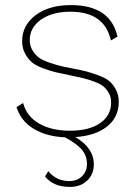

<svg xmlns="http://www.w3.org/2000/svg" viewBox="-20 -530 534 755"><path d="M45 -109 71 -125Q85 -72 134 -44Q183 -16 255 -16Q331 -16 374 -46Q417 -76 417 -127Q417 -148 408 -164Q399 -180 387 -190Q375 -200 350.5 -209Q326 -218 307.5 -222.5Q289 -227 255 -234Q220 -241 199 -246Q178 -251 149.5 -261.5Q121 -272 105.5 -285Q90 -298 78.5 -319.5Q67 -341 67 -368Q67 -430 119.5 -470Q172 -510 259 -510Q414 -510 442 -386L416 -371Q391 -484 257 -484Q186 -484 141.5 -453Q97 -422 97 -372Q97 -350 107.5 -332.5Q118 -315 131.5 -304.5Q145 -294 171 -285Q197 -276 214.5 -271.5Q232 -267 264 -261Q301 -254 320 -249Q339 -244 367.5 -233.5Q396 -223 410.5 -210.5Q425 -198 436 -177Q447 -156 447 -129Q447 -69 401 -32.5Q355 4 276 9Q349 52 349 116Q349 155 323 180Q297 205 255 205Q190 205 157 164L170 143Q201 182 253 182Q283 182 302.5 163Q322 144 322 114Q322 84 303.5 60.5Q285 37 236 10Q163 7 112.5 -23.5Q62 -54 45 -109Z"/></svg>

Font: Human Sans ExtraLight
Style: Regular
Weight: 200
Designer: Tim Radville
Foundry: Continuum
Version: Version 1.000;FEAKit 1.0